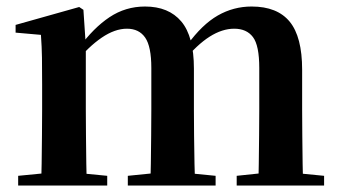

<svg xmlns="http://www.w3.org/2000/svg" viewBox="-20 -572 1048 592"><path d="M36 0V-29.9L141.6 -40.2H204.7L310.6 -29.9V0ZM106.2 0Q107.9 -25.5 108.4 -67.4Q108.9 -109.4 109.4 -154.8Q109.9 -200.3 109.9 -234.8V-311.2Q109.9 -360.7 109.4 -394.1Q108.9 -427.5 106.2 -464.5L28.1 -471.4V-495.2L224.2 -550.4L237.2 -541.7L244.6 -431V-428V-234.8Q244.6 -200.3 245.1 -154.8Q245.6 -109.4 246.1 -67.4Q246.6 -25.5 247.6 0ZM374.1 0V-29.9L476.5 -40.2H540.6L644.8 -29.9V0ZM442.9 0Q444.6 -25.5 445.1 -66.9Q445.6 -108.4 446.1 -153.8Q446.6 -199.3 446.6 -234.8V-362.5Q446.6 -428.5 427.7 -456Q408.7 -483.5 371.4 -483.5Q334.1 -483.5 293.6 -455.9Q253.1 -428.3 213.2 -379.4L208 -425.7H224.3Q268.5 -486.3 317.8 -519.1Q367.1 -551.9 427.1 -551.9Q500.1 -551.9 539 -505.8Q577.9 -459.6 577.9 -360.5V-234.8Q577.9 -199.3 578.4 -153.8Q578.9 -108.4 579.7 -66.9Q580.6 -25.5 581.6 0ZM709.8 0V-29.9L807.8 -40.2H873.8L979.3 -29.9V0ZM776.1 0Q777.4 -25.5 777.9 -66.9Q778.4 -108.4 778.9 -153.8Q779.4 -199.3 779.4 -234.8V-362.5Q779.4 -432 759.9 -457.7Q740.5 -483.5 702.1 -483.5Q665.1 -483.5 626.4 -459Q587.7 -434.5 545 -382.8L538.1 -433.9H557.7Q603.1 -496.4 651.5 -524.2Q700 -551.9 755.9 -551.9Q834.8 -551.9 873.2 -505.2Q911.6 -458.4 911.6 -357V-234.8Q911.6 -199.3 912.1 -153.8Q912.6 -108.4 913.1 -66.9Q913.6 -25.5 914.6 0Z"/></svg>

Font: Noto Serif SC
Style: Regular
Weight: 200
Designer: Ryoko NISHIZUKA 西塚涼子 (kana & ideographs); Frank Grießhammer (Latin, Greek & Cyrillic); Wenlong ZHANG 张文龙 (bopomofo); San
Foundry: Adobe
Version: Version 2.001;hotconv 1.1.0;makeotfexe 2.6.0